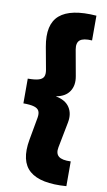

<svg xmlns="http://www.w3.org/2000/svg" viewBox="-100 -853 567 1016"><g transform="rotate(10 183.0 -345.0)"><path d="M333 113Q194.5 123.5 135.8 73Q77 22.5 98 -95L120 -217Q124 -240 117.5 -253.5Q111 -267 90.8 -273Q70.5 -279 33 -279V-412Q70.5 -412 90.8 -418Q111 -424 117.5 -437.5Q124 -451 120 -474L98 -594Q76.5 -712.5 135.5 -763Q194.5 -813.5 333 -803V-670Q286.5 -673 268.2 -658.2Q250 -643.5 256 -608L281 -469Q290 -420.5 268 -387.5Q246 -354.5 197 -346V-345Q248 -335.5 270 -302.2Q292 -269 283 -221L256 -82Q249.5 -48.5 268 -33.2Q286.5 -18 333 -20Z"/></g></svg>

Font: Geologica Cursive Black
Style: Regular
Weight: 900
Designer: Sindre Bremnes, Frode Helland
Foundry: Monokrom Skriftforlag AS
Version: Version 1.010;gftools[0.9.28]